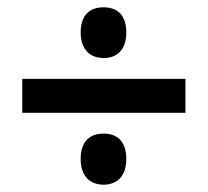

<svg xmlns="http://www.w3.org/2000/svg" viewBox="-20 -681 569 526"><path d="M264 -522C300 -522 326 -544 326 -592C326 -640 301 -661 264 -661C226 -661 201 -640 201 -592C201 -545 227 -522 264 -522ZM41 -372H488V-465H41ZM264 -175C300 -175 326 -198 326 -245C326 -294 301 -315 264 -315C226 -315 201 -294 201 -245C201 -198 227 -175 264 -175Z"/></svg>

Font: Noto Sans Malayalam UI SemiCondensed SemiBold
Style: Regular
Weight: 600
Width: 4
Designer: Jelle Bosma - Monotype Design Team
Foundry: Monotype Imaging Inc.
Version: Version 2.104